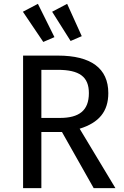

<svg xmlns="http://www.w3.org/2000/svg" viewBox="-20 -978 645 998"><path d="M99 -917 205 -760 263 -785 177 -958ZM251 -917 347 -765 405 -790 329 -958ZM467 0H580L394 -309C494 -340 543 -398 543 -494C543 -623 453 -689 281 -689H100V0H195V-292H302ZM195 -365V-615H280C393 -615 442 -579 442 -494C442 -403 391 -365 291 -365Z"/></svg>

Font: Fira Sans
Style: Regular
Weight: 400
Designer: Carrois Corporate & Edenspiekermann AG
Foundry: Carrois Corporate GbR & Edenspiekermann AG
Version: Version 4.203